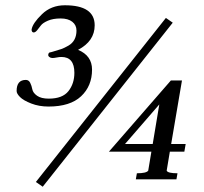

<svg xmlns="http://www.w3.org/2000/svg" viewBox="-20 -680 772 728"><path d="M339 -584Q339 -524 276 -491Q329 -469 329 -416Q329 -354 287.5 -315Q246 -276 164 -276Q128 -276 98.5 -287.5Q69 -299 56 -312Q43 -325 43 -335Q43 -377 78 -377Q89 -377 94.5 -366Q100 -355 102.5 -341.5Q105 -328 120.5 -317Q136 -306 165 -306Q217 -306 239.5 -334.5Q262 -363 262 -404Q262 -464 213 -464Q205 -464 195 -462Q185 -460 179 -460Q172 -460 167 -464Q162 -468 163 -473Q164 -482 173 -482Q175 -483 180 -484Q201 -490 212.5 -494Q224 -498 239.5 -507Q255 -516 262.5 -530.5Q270 -545 270 -564Q270 -585 254 -597.5Q238 -610 210 -610Q181 -610 161.5 -601.5Q142 -593 135 -583.5Q128 -574 121 -565.5Q114 -557 108 -557Q103 -557 101 -561.5Q99 -566 100 -569Q104 -592 139 -626Q174 -660 226 -660Q339 -660 339 -584ZM670 -375 629 -134H684L679 -105H624L612 -33Q616 -23 653 -23L649 0H495L499 -23Q535 -23 542 -33L554 -105H393L628 -375ZM559 -134 584 -284 454 -134ZM116 10 609 -612 635 -594 142 28Z"/></svg>

Font: Judson
Style: Italic
Weight: 400
Italic angle: -9.5°
Version: Version 20110429